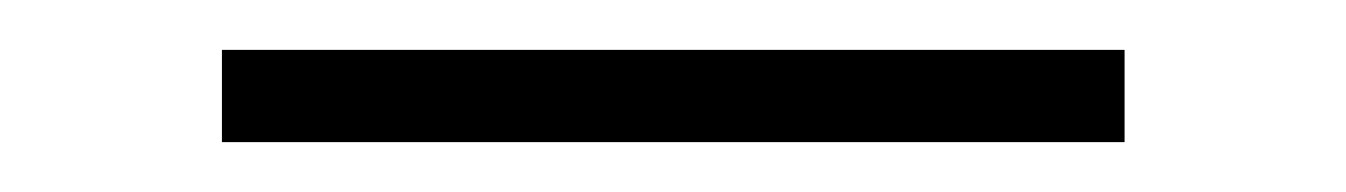

<svg xmlns="http://www.w3.org/2000/svg" viewBox="-20 -20 540 77"><path d="M431 37H69V0H431Z"/></svg>

Font: Iosevka Term Curly Extralight
Style: Regular
Weight: 200
Designer: Belleve Invis
Foundry: Belleve Invis
Version: Version 32.3.0